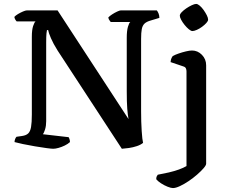

<svg xmlns="http://www.w3.org/2000/svg" viewBox="-20 -757 1159 977"><path d="M251 0Q242 0 216 -3.5Q190 -7 157.5 -12.5Q125 -18 96.5 -24Q68 -30 54 -34Q54 -42 57 -49.5Q60 -57 64 -61L92 -65Q113 -68 123.5 -78Q134 -88 138 -110.5Q142 -133 142 -174V-569Q142 -605 148.5 -624.5Q155 -644 161 -648H65Q61 -652 57.5 -658Q54 -664 53 -671Q59 -678 71.5 -685.5Q84 -693 97 -698.5Q110 -704 116 -704H273L634 -151Q630 -172 627.5 -204.5Q625 -237 625 -293V-565Q625 -600 631 -620.5Q637 -641 643 -645H543Q542 -648 537.5 -653Q533 -658 531 -668Q537 -675 550 -683.5Q563 -692 576 -698Q589 -704 594 -704H778Q783 -698 787 -688Q791 -678 791 -666L748 -653Q726 -647 715.5 -637Q705 -627 701.5 -609Q698 -591 698 -559V-191Q698 -136 701 -90.5Q704 -45 708 -30Q696 -20 676.5 -13.5Q657 -7 636.5 -4Q616 -1 600 0L273 -500Q251 -535 239 -563Q227 -591 225 -604H219Q218 -601 216.5 -587Q215 -573 215 -540V-140Q215 -117 209.5 -99Q204 -81 198 -74L329 -59Q331 -57 333.5 -49.5Q336 -42 336 -34Q325 -24 309.5 -16.5Q294 -9 278 -4.5Q262 0 251 0ZM860 200Q850 200 832.5 193Q815 186 799 175.5Q783 165 775 155Q775 145 778 139.5Q781 134 783 132Q811 127 839 120.5Q867 114 890.5 105.5Q914 97 929 88V-394Q929 -402 926 -409Q923 -416 913 -419L848 -441Q849 -454 853 -462Q857 -470 859 -472Q870 -478 888.5 -484.5Q907 -491 926 -495.5Q945 -500 957 -500Q986 -500 1007.5 -478Q1029 -456 1029 -425V76Q1029 84 1016 99Q1003 114 983 131.5Q963 149 940 164.5Q917 180 895.5 190Q874 200 860 200ZM959 -599Q952 -599 941 -608Q930 -617 919.5 -630Q909 -643 902 -656Q895 -669 895 -677Q895 -685 904.5 -695Q914 -705 928 -714.5Q942 -724 956 -730.5Q970 -737 978 -737Q986 -737 996.5 -728Q1007 -719 1016.5 -705.5Q1026 -692 1032.5 -679Q1039 -666 1039 -657Q1039 -650 1030 -640Q1021 -630 1008 -620.5Q995 -611 981.5 -605Q968 -599 959 -599Z"/></svg>

Font: Texturina 12pt Medium
Style: Regular
Weight: 500
Designer: Guillermo Torres Carreño
Foundry: Omnibus-Type
Version: Version 1.002